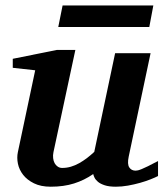

<svg xmlns="http://www.w3.org/2000/svg" viewBox="-20 -687 614 719"><path d="M571.8 -27.8Q561.5 -22.5 543.7 -15.4Q525.9 -8.3 504.2 -2.2Q482.4 3.9 459 8.1Q435.5 12.2 414.1 12.2Q388.2 12.2 372.1 6.8Q356 1.5 346.9 -6.1Q337.9 -13.7 334 -21.7Q330.1 -29.8 329.1 -35.2Q295.9 -12.2 257.3 0Q218.8 12.2 169.9 12.2Q132.8 12.2 107.2 -0.5Q81.5 -13.2 66.7 -32.2Q51.8 -51.3 47.1 -74Q42.5 -96.7 46.9 -117.2L111.8 -423.8L27.8 -433.1V-466.8L192.9 -500H262.2L180.2 -117.2Q177.7 -105.5 179 -94.7Q180.2 -84 184.6 -75.9Q189 -67.9 196.3 -63Q203.6 -58.1 212.9 -58.1Q229.5 -58.1 245.4 -62.7Q261.2 -67.4 276.1 -75.7Q291 -84 305.2 -94.7Q319.3 -105.5 333 -118.2L411.1 -487.8H543.9L461.9 -100.1Q456.1 -72.3 464.1 -60.1Q472.2 -47.9 487.8 -47.9Q491.7 -47.9 496.8 -49.1Q502 -50.3 511 -54Q520 -57.6 534.4 -64.7Q548.8 -71.8 571.8 -84ZM539.1 -585.9H198.2L214.4 -666.5H554.2Z"/></svg>

Font: Charis SIL APac
Style: Bold Italic
Weight: 700
Italic angle: -11°
Foundry: SIL International
Version: Version 5.000